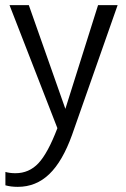

<svg xmlns="http://www.w3.org/2000/svg" viewBox="-20 -520 488 746"><path d="M437 -500 260 4Q223 107 171.5 156.5Q120 206 49 206Q22 206 1 200V148Q18 153 40 153Q93 153 129.5 114Q166 75 203 -22L17 -500H92L234 -97L361 -500Z"/></svg>

Font: Sarabun Light
Style: Regular
Weight: 300
Designer: Suppakit Chalermlarp | Katatrad Co.,Ltd.
Foundry: Cadson Demak Co.,Ltd.
Version: Version 1.000; ttfautohint (v1.6)